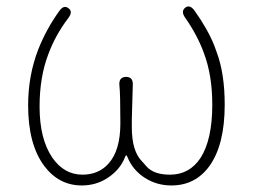

<svg xmlns="http://www.w3.org/2000/svg" viewBox="-20 -554 772 587"><path d="M230 13Q160 13 115 -47Q66 -113 66 -232Q66 -323 97 -403Q122 -466 161 -520Q175 -540 189 -529Q204 -519 189 -499Q150 -448 128 -389Q101 -319 101 -228Q101 -129 140 -72Q176 -20 232 -20Q281 -20 311 -53Q348 -93 348 -177Q348 -267 345 -294Q343 -318 365 -319Q387 -319 386 -295L383 -189Q383 -177 383 -165Q383 -93 413 -62Q421 -53 429 -44Q451 -20 500 -20Q559 -20 593 -71Q629 -127 629 -234Q629 -323 604 -390Q584 -446 546 -500Q532 -520 547 -531Q561 -541 575 -521Q615 -465 635 -415Q639 -404 643 -393Q667 -328 667 -234Q667 -111 620 -46Q577 13 504 13Q459 13 422.5 -10.5Q386 -34 370 -73Q368 -79 366 -79Q364 -79 362 -73Q347 -35 309 -10Q274 13 230 13Z"/></svg>

Font: Resource Han Rounded KR ExtraLight
Style: Regular
Weight: 250
Designer: Cyano Hao (round all glyphs); Ryoko NISHIZUKA 西塚涼子 (kana, bopomofo & ideographs); Paul D. Hunt (Latin, Greek & Cyrillic)
Foundry: Cyano Hao
Version: 0.990